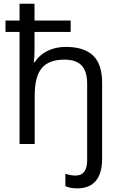

<svg xmlns="http://www.w3.org/2000/svg" viewBox="-20 -780 654 1040"><path d="M397.9 240.2Q359.4 240.2 334 228V161.1Q362.3 170.9 389.2 170.9Q452.1 170.9 452.1 87.9V-327.1Q452.1 -392.6 422.4 -424.8Q392.6 -457 329.1 -457Q244.6 -457 206.3 -411.1Q168 -365.2 168 -262.2V0H85.9V-606.9H9.8V-668.9H85.9V-759.8H167V-668.9H362.8V-606.9H167V-511.2Q167 -470.2 163.1 -442.9H168Q191.9 -481.4 236.1 -503.7Q280.3 -525.9 336.9 -525.9Q435.1 -525.9 484.1 -479.2Q533.2 -432.6 533.2 -330.1V81.1Q533.2 157.2 499.8 198.7Q466.3 240.2 397.9 240.2Z"/></svg>

Font: XL-Viking
Style: Regular
Weight: 400
Foundry: Ascender Corporation
Version: Version 1.10 March 23, 2015